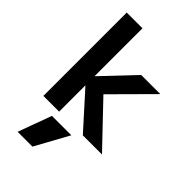

<svg xmlns="http://www.w3.org/2000/svg" viewBox="-294 -825 1189 1189"><g transform="rotate(45 301.0 -230.0)"><path d="M243.6 270H113.7L194.4 50H364.3ZM69.4 0V-730H207.3V-312.3H209.3L406 -520H573.6L325.2 -270L582.6 0H415L209.3 -228.3H207.3V0Z"/></g></svg>

Font: M PLUS 2 Thin
Style: Regular
Weight: 100
Designer: Coji Morishita
Foundry: UNDERFOREST DESIGN
Version: Version 1.001